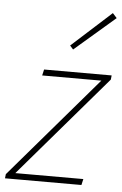

<svg xmlns="http://www.w3.org/2000/svg" viewBox="-63 -782 523 821"><g transform="rotate(5 198.0 -372.0)"><path d="M-10 0H318L324 -26H32L404 -460L406 -478H116L110 -452H364L-8 -18ZM232 -574 406 -724 388 -744 218 -590Z"/></g></svg>

Font: Source Sans Pro ExtraLight
Style: Italic
Weight: 200
Italic angle: -11°
Designer: Paul D. Hunt
Foundry: Adobe Systems Incorporated
Version: Version 3.006;hotconv 1.0.111;makeotfexe 2.5.65597